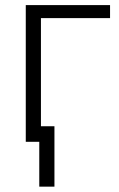

<svg xmlns="http://www.w3.org/2000/svg" viewBox="-20 -548 461 742"><path d="M405.3 -478H138.2V0H79.6V-528.3H405.3ZM190.4 173.3H131.8V-60.1H190.4Z"/></svg>

Font: SteelSelectRoboto
Style: Regular
Weight: 300
Designer: Google
Version: Version 2.137; 2017